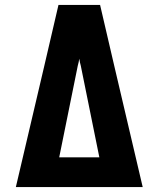

<svg xmlns="http://www.w3.org/2000/svg" viewBox="-20 -755 640 775"><path d="M44 0 159 -490 216 -735H384L441 -490L556 0ZM381 -120 306 -490Q304 -497 302.5 -504Q301 -511 300 -518Q299 -511 297.5 -504Q296 -497 294 -490L219 -120Z"/></svg>

Font: Iosevka SS04 Heavy Extended
Style: Regular
Weight: 900
Width: 7
Monospace: yes
Designer: Belleve Invis
Foundry: Belleve Invis
Version: Version 19.0.0; ttfautohint (v1.8.4)